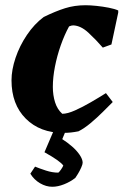

<svg xmlns="http://www.w3.org/2000/svg" viewBox="-20 -496 493 734"><path d="M222 12Q133 12 78.5 -42.5Q24 -97 24 -189Q24 -229 39.5 -275Q55 -321 83 -362.5Q111 -404 147 -431Q192 -453 228.5 -464.5Q265 -476 307 -476Q325 -476 349 -473.5Q373 -471 396 -466.5Q419 -462 432 -456V-448L406 -326L373 -314Q348 -343 318.5 -370.5Q289 -398 260 -399Q253 -399 244 -395Q226 -362 212 -322Q198 -282 190 -241Q182 -200 182 -164Q182 -132 190.5 -105Q199 -78 218 -61Q238 -61 267 -74Q296 -87 327 -105Q358 -123 385 -140L411 -106Q395 -90 373 -68Q351 -46 326.5 -25.5Q302 -5 280 6Q265 9 251 10.5Q237 12 222 12ZM180 218Q156 218 133 204.5Q110 191 96 168L114 141Q131 148 155.5 156Q180 164 203 164Q207 161 213 152.5Q219 144 222 137Q211 120 150 86L197 -24H243L218 36Q237 48 255 63.5Q273 79 284.5 96Q296 113 296 126Q296 132 290.5 144.5Q285 157 278 168.5Q271 180 268 184Q249 199 225 208.5Q201 218 180 218Z"/></svg>

Font: Labrada ExtraBold
Style: Italic
Weight: 800
Italic angle: -7°
Designer: Mercedes Jáuregui
Foundry: Omnibus-Type Team
Version: Version 1.000; ttfautohint (v1.8.4.7-5d5b)